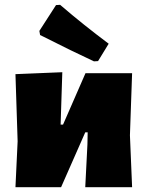

<svg xmlns="http://www.w3.org/2000/svg" viewBox="-20 -775 612 795"><path d="M233 0 333 -227H343L342 -177L333 0H527L518 -215L527 -472H334L241 -259H231L238 -476L44 -468L53 -190L44 0ZM146 -630C241 -582 315 -546 369 -521L386 -522L430 -594C362 -645 295 -698 229 -755L212 -754L143 -647Z"/></svg>

Font: Luna Sans Black
Style: Regular
Weight: 900
Designer: Juan Pablo del Peral
Foundry: Huerta Tipografica
Version: Version 2.001; ttfautohint (v1.5)